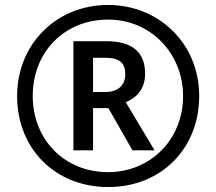

<svg xmlns="http://www.w3.org/2000/svg" viewBox="-20 -744 872 774"><path d="M416 10C629 10 783 -144 783 -357C783 -570 619 -724 416 -724C205 -724 49 -564 49 -357C49 -144 203 10 416 10ZM416 -50C239 -50 112 -182 112 -357C112 -536 241 -665 416 -665C590 -665 718 -526 718 -357C718 -178 583 -50 416 -50ZM276 -138H355V-308H417L514 -138H603L487 -332C527 -348 565 -383 565 -446C565 -532 516 -578 407 -578H276ZM405 -373H355V-511H404C462 -511 485 -491 485 -444C485 -402 457 -373 405 -373Z"/></svg>

Font: Noto Sans Ol Chiki SemiBold
Style: Regular
Weight: 600
Designer: Monotype Design Team, Lewis McGuffie
Foundry: Monotype Imaging Inc.
Version: Version 2.003